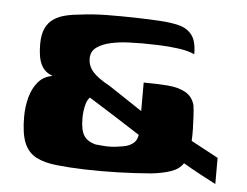

<svg xmlns="http://www.w3.org/2000/svg" viewBox="-41 -514 742 577"><g transform="rotate(5 330.0 -225.0)"><path d="M628 14Q607 3 581.5 -10.5Q556 -24 529 -40Q517 -22 493 -13.5Q469 -5 433 -1Q384 3 332 4.5Q280 6 232 4.5Q184 3 148 -1Q110 -5 85.5 -18Q61 -31 49.5 -59Q38 -87 38 -137Q38 -168 45.5 -196Q53 -224 69.5 -243.5Q86 -263 113 -267Q89 -275 78 -296.5Q67 -318 67 -359Q67 -388 75.5 -406.5Q84 -425 99.5 -435.5Q115 -446 135.5 -451Q156 -456 180 -458Q217 -463 259.5 -463.5Q302 -464 344.5 -463Q387 -462 419 -460Q454 -458 478.5 -451.5Q503 -445 517 -426.5Q531 -408 531 -369Q512 -378 482 -382Q452 -386 422.5 -387Q393 -388 373 -388Q356 -388 330 -387Q304 -386 278.5 -380.5Q253 -375 236 -363Q219 -351 219 -329Q219 -307 234 -289.5Q249 -272 286 -252L387 -185V-271Q427 -271 459.5 -268.5Q492 -266 513.5 -254Q535 -242 542 -216Q544 -202 545 -183Q546 -164 546.5 -145Q547 -126 546 -109L628 -65ZM230 -212Q223 -205 219.5 -194Q216 -183 214.5 -171Q213 -159 213 -149Q213 -112 224 -95.5Q235 -79 260 -73Q270 -72 282.5 -71Q295 -70 307.5 -70.5Q320 -71 330 -73Q340 -74 351.5 -77Q363 -80 373 -88Q383 -96 386 -113Q347 -138 308 -163Q269 -188 230 -212Z"/></g></svg>

Font: Genos Thin
Style: Bold
Weight: 700
Version: Version 1.010